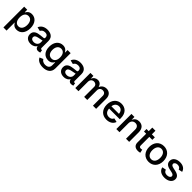

<svg xmlns="http://www.w3.org/2000/svg" viewBox="529 -2681 4902 4902"><g transform="rotate(45 2980.5 -230.0)"><path d="M70.8 204.1H184.6V-85.9H190.4C209.5 -49.3 250 10.7 347.2 10.7C479 10.7 574.2 -94.2 574.2 -271.5C574.2 -450.7 477.1 -552.7 347.7 -552.7C247.1 -552.7 209 -491.7 190.4 -456.5H181.6V-545.9H70.8ZM319.8 -85.4C231.9 -85.4 182.6 -161.1 182.6 -272.5C182.6 -383.8 230.5 -457 319.8 -457C411.6 -457 458 -377.9 458 -272.5C458 -166 410.6 -85.4 319.8 -85.4Z M853 11.7C944.8 11.7 999 -29.8 1022 -72.8H1027.3C1033.7 -24.4 1068.8 6.8 1112.3 6.8C1139.2 6.8 1163.6 2.4 1190.4 -6.8L1177.7 -85C1168.5 -81.5 1163.6 -80.6 1155.8 -80.6C1137.2 -80.6 1128.9 -99.1 1128.9 -123V-363.3C1128.9 -517.1 1005.4 -552.7 912.6 -552.7C811.5 -552.7 720.2 -511.7 684.6 -414.6L791 -389.2C805.7 -426.3 844.7 -461.9 913.6 -461.9C980 -461.9 1015.1 -428.2 1015.1 -370.1C1015.1 -343.8 1002 -335 985.8 -333C960.4 -330.1 928.7 -327.1 878.4 -321.3C774.4 -309.6 668.9 -277.8 668.9 -154.3C668.9 -46.4 749 11.7 853 11.7ZM879.9 -77.1C822.3 -77.1 780.3 -103 780.3 -153.8C780.3 -207.5 828.1 -228.5 887.2 -240.2C924.8 -248.5 975.6 -258.3 1015.6 -265.6V-196.3C1015.6 -133.3 964.4 -77.1 879.9 -77.1Z M1499.5 215.8C1641.6 215.8 1749 149.9 1749 5.9V-545.9H1637.7V-456.5H1630.4C1610.8 -492.2 1571.8 -552.7 1472.2 -552.7C1342.3 -552.7 1244.1 -450.7 1244.1 -274.9C1244.1 -99.1 1343.3 -8.3 1470.7 -8.3C1568.8 -8.3 1606.9 -61.5 1626.5 -98.6H1635.7V6.8C1635.7 88.9 1580.6 126 1499.5 126C1414.1 126 1380.4 84.5 1361.3 53.2L1265.6 94.2C1294.9 162.6 1371.6 215.8 1499.5 215.8ZM1499.5 -101.1C1408.7 -101.1 1360.4 -171.4 1360.4 -276.4C1360.4 -378.4 1407.2 -457 1499.5 -457C1588.9 -457 1636.7 -383.8 1636.7 -276.4C1636.7 -166.5 1587.4 -101.1 1499.5 -101.1Z M2046.9 11.7C2138.7 11.7 2192.9 -29.8 2215.8 -72.8H2221.2C2227.5 -24.4 2262.7 6.8 2306.2 6.8C2333 6.8 2357.4 2.4 2384.3 -6.8L2371.6 -85C2362.3 -81.5 2357.4 -80.6 2349.6 -80.6C2331.1 -80.6 2322.8 -99.1 2322.8 -123V-363.3C2322.8 -517.1 2199.2 -552.7 2106.4 -552.7C2005.4 -552.7 1914.1 -511.7 1878.4 -414.6L1984.9 -389.2C1999.5 -426.3 2038.6 -461.9 2107.4 -461.9C2173.8 -461.9 2209 -428.2 2209 -370.1C2209 -343.8 2195.8 -335 2179.7 -333C2154.3 -330.1 2122.6 -327.1 2072.3 -321.3C1968.3 -309.6 1862.8 -277.8 1862.8 -154.3C1862.8 -46.4 1942.9 11.7 2046.9 11.7ZM2073.7 -77.1C2016.1 -77.1 1974.1 -103 1974.1 -153.8C1974.1 -207.5 2022 -228.5 2081.1 -240.2C2118.7 -248.5 2169.4 -258.3 2209.5 -265.6V-196.3C2209.5 -133.3 2158.2 -77.1 2073.7 -77.1Z M2462.9 0H2576.7V-337.9C2576.7 -415 2626.5 -456.1 2685.1 -456.1C2741.2 -456.1 2782.2 -418.5 2782.2 -360.8V0H2894V-347.2C2894 -411.1 2934.1 -456.1 3000 -456.1C3054.2 -456.1 3099.6 -425.3 3099.6 -354.5V0H3213.9V-368.2C3213.9 -491.2 3137.7 -555.2 3041 -555.2C2963.4 -555.2 2895.5 -514.6 2867.2 -439C2845.2 -513.2 2798.3 -555.2 2727.5 -555.2C2663.1 -555.2 2601.6 -520 2573.7 -444.3L2570.8 -545.9H2462.9Z M3591.8 11.2C3710.4 11.2 3794.4 -46.4 3820.3 -132.3L3714.4 -156.2C3695.8 -106.9 3651.9 -81.1 3593.3 -81.1C3506.8 -81.1 3447.8 -136.2 3443.8 -239.3H3829.1V-277.8C3829.1 -473.1 3710.4 -552.7 3583 -552.7C3429.2 -552.7 3330.1 -437 3330.1 -269C3330.1 -99.1 3429.7 11.2 3591.8 11.2ZM3444.3 -321.8C3450.7 -398.4 3500.5 -460.4 3583.5 -460.4C3663.6 -460.4 3709 -404.8 3716.8 -321.8Z M4057.6 -322.3C4057.6 -406.2 4109.9 -454.6 4181.2 -454.6C4251 -454.6 4293.5 -408.2 4293.5 -331.5V0H4407.2V-346.7C4407.2 -480.5 4333 -552.7 4221.2 -552.7C4143.6 -552.7 4086.4 -517.1 4053.2 -439.9L4052.2 -545.9H3943.8V0H4057.6Z M4566.9 -675.8V-545.9H4487.8V-454.6H4566.9V-140.1C4566.9 -45.9 4624 7.3 4725.1 7.3C4751 7.3 4779.3 3.9 4803.7 -3.9L4784.2 -94.2C4771.5 -91.3 4750 -87.9 4738.8 -87.9C4697.3 -87.9 4680.7 -106.9 4680.7 -149.9V-454.6H4788.6V-545.9H4680.7V-675.8Z M5115.7 11.2C5271.5 11.2 5373 -101.6 5373 -270C5373 -439.9 5271.5 -552.7 5115.7 -552.7C4960 -552.7 4858.9 -439.9 4858.9 -270C4858.9 -101.6 4960 11.2 5115.7 11.2ZM5115.7 -83.5C5020.5 -83.5 4974.6 -168 4974.6 -270C4974.6 -373.5 5020.5 -458 5115.7 -458C5211.4 -458 5257.3 -373 5257.3 -270C5257.3 -168 5211.4 -83.5 5115.7 -83.5Z M5688.5 11.2C5823.2 11.2 5917 -59.6 5917 -160.2C5917 -236.3 5868.2 -285.2 5766.1 -307.6L5676.8 -327.1C5618.7 -340.3 5594.7 -361.3 5594.7 -396C5594.7 -436 5638.2 -464.4 5695.8 -464.4C5758.3 -464.4 5789.1 -431.6 5802.7 -393.6L5904.8 -415C5881.8 -497.1 5814.5 -552.7 5694.3 -552.7C5568.4 -552.7 5480.5 -487.8 5480.5 -389.2C5480.5 -310.1 5529.3 -260.3 5631.3 -237.3L5723.6 -216.8C5774.9 -205.6 5799.3 -183.6 5799.3 -150.4C5799.3 -110.8 5756.8 -79.1 5689.9 -79.1C5627 -79.1 5586.4 -105.5 5571.8 -161.1L5464.8 -139.6C5483.9 -42.5 5567.4 11.2 5688.5 11.2Z"/></g></svg>

Font: Raveo Medium
Style: Regular
Weight: 500
Designer: Jakub Foglar, Rasmus Andersson (Inter)
Foundry: Jakubfoglar.com
Version: Version 1.100;Glyphs 3.2.3 (3260)